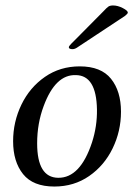

<svg xmlns="http://www.w3.org/2000/svg" viewBox="-20 -673 491 703"><path d="M28 -156Q28 -227 58.5 -290Q89 -353 144.5 -391.5Q200 -430 272 -430Q350 -430 386.5 -384.5Q423 -339 423 -264Q423 -193 392.5 -130Q362 -67 306.5 -28.5Q251 10 179 10Q101 10 64.5 -35.5Q28 -81 28 -156ZM317 -152Q336 -211 335 -272Q333 -397 258 -398Q183 -401 140 -285Q116 -221 116 -148Q116 -23 193 -22Q274 -21 317 -152ZM232 -500Q232 -504 241 -513Q250 -522 252 -524L359 -632Q371 -645 377 -649Q383 -653 394 -653Q411 -653 429.5 -643.5Q448 -634 448 -627Q448 -623 438 -615L267 -502Q255 -493 246 -493Q232 -493 232 -500Z"/></svg>

Font: Unna
Style: Italic
Weight: 400
Italic angle: -8.05°
Designer: Jorge de Buen Unna
Foundry: Omnibus-Type
Version: Version 2.008